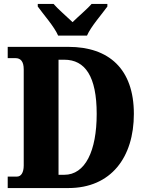

<svg xmlns="http://www.w3.org/2000/svg" viewBox="-20 -951 744 971"><path d="M274 -771H420C439 -816 496 -880 523 -918V-931H443C424 -908 373 -865 347 -839C320 -865 270 -908 251 -931H171V-918C198 -880 255 -816 274 -771ZM19 0H326C542 0 657 -156 657 -375C657 -602 531 -714 326 -714H19V-657H58C84 -657 100 -641 100 -600V-114C100 -79 87 -58 66 -58H19ZM305 -67H276V-649H305C411 -649 469 -564 469 -375C469 -187 411 -67 305 -67Z"/></svg>

Font: Noto Serif Bengali Condensed Black
Style: Regular
Weight: 900
Width: 3
Designer: Juan Bruce, Universal Thirst, Indian Type Foundry and the Monotype Design Team.
Foundry: Monotype Imaging Inc.
Version: Version 2.003